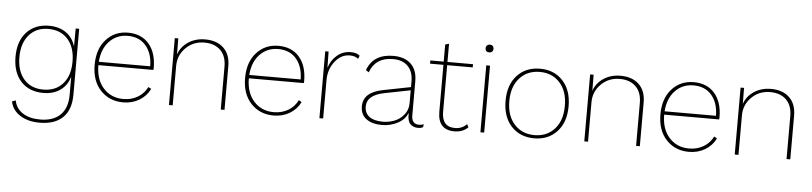

<svg xmlns="http://www.w3.org/2000/svg" viewBox="-48 -935 6041 1429"><g transform="rotate(5 2972.0 -220.5)"><path d="M274 215Q187 215 128 177.5Q69 140 56 75L83 65Q94 124 144.5 157.5Q195 191 276 191Q373 191 426 139.5Q479 88 479 -10V-147Q460 -81 408.5 -44.5Q357 -8 282 -8Q176 -8 114.5 -75Q53 -142 53 -259Q53 -376 115.5 -443Q178 -510 282 -510Q357 -510 409 -474Q461 -438 480 -372L481 -507H507V-15Q507 99 446.5 157Q386 215 274 215ZM280 -486Q189 -486 135.5 -424.5Q82 -363 82 -259Q82 -154 135 -93.5Q188 -33 280 -33Q372 -33 425.5 -93.5Q479 -154 479 -259Q479 -364 425.5 -425Q372 -486 280 -486Z M1085 -266Q1085 -254 1084 -250H673Q673 -142 730.5 -78.5Q788 -15 879 -15Q939 -15 986 -42.5Q1033 -70 1058 -120L1080 -108Q1053 -53 1000 -21.5Q947 10 880 10Q777 10 711 -60Q645 -130 645 -250Q645 -369 709 -439.5Q773 -510 872 -510Q972 -510 1028.5 -444.5Q1085 -379 1085 -266ZM872 -486Q790 -486 735.5 -429Q681 -372 674 -275H1058Q1057 -371 1008 -428.5Q959 -486 872 -486Z M1449 -510Q1536 -510 1586.5 -462Q1637 -414 1637 -327V0H1609V-320Q1609 -400 1565 -443Q1521 -486 1445 -486Q1363 -486 1306.5 -430.5Q1250 -375 1250 -294V0H1222V-500H1248L1249 -380Q1269 -439 1323 -474.5Q1377 -510 1449 -510Z M2209 -266Q2209 -254 2208 -250H1797Q1797 -142 1854.5 -78.5Q1912 -15 2003 -15Q2063 -15 2110 -42.5Q2157 -70 2182 -120L2204 -108Q2177 -53 2124 -21.5Q2071 10 2004 10Q1901 10 1835 -60Q1769 -130 1769 -250Q1769 -369 1833 -439.5Q1897 -510 1996 -510Q2096 -510 2152.5 -444.5Q2209 -379 2209 -266ZM1996 -486Q1914 -486 1859.5 -429Q1805 -372 1798 -275H2182Q2181 -371 2132 -428.5Q2083 -486 1996 -486Z M2346 0V-500H2371L2373 -379Q2391 -437 2434.5 -473.5Q2478 -510 2536 -510Q2581 -510 2604 -489L2594 -465Q2572 -485 2531 -485Q2466 -485 2420 -426Q2374 -367 2374 -287V0Z M3088 -16Q3110 -16 3123 -24L3121 -1Q3106 8 3082 8Q3049 8 3026.5 -13Q3004 -34 3005 -86V-98Q2984 -46 2930 -18Q2876 10 2814 10Q2739 10 2696 -22.5Q2653 -55 2653 -115Q2653 -221 2797 -249L3005 -290V-334Q3005 -405 2965.5 -445.5Q2926 -486 2854 -486Q2723 -486 2682 -372L2660 -387Q2705 -510 2855 -510Q2939 -510 2986 -465Q3033 -420 3033 -337V-82Q3033 -16 3088 -16ZM2818 -15Q2861 -15 2902 -30Q2943 -45 2974 -81.5Q3005 -118 3005 -169V-266L2813 -228Q2682 -203 2682 -117Q2682 -68 2717 -41.5Q2752 -15 2818 -15Z M3445 -52 3457 -29Q3418 10 3355 10Q3231 10 3231 -126V-476H3131V-500H3231V-628L3259 -636V-500H3450V-476H3259V-128Q3259 -15 3357 -15Q3411 -15 3445 -52Z M3563 -598Q3533 -598 3533 -627Q3533 -640 3541.5 -648Q3550 -656 3563 -656Q3576 -656 3584 -648Q3592 -640 3592 -627Q3592 -614 3584 -606Q3576 -598 3563 -598ZM3577 -500V0H3549V-500Z M3951 -510Q4056 -510 4121 -440Q4186 -370 4186 -250Q4186 -130 4121 -60Q4056 10 3951 10Q3845 10 3780 -60Q3715 -130 3715 -250Q3715 -370 3780 -440Q3845 -510 3951 -510ZM4101 -422.5Q4044 -486 3951 -486Q3858 -486 3800.5 -422.5Q3743 -359 3743 -250Q3743 -141 3800.5 -77.5Q3858 -14 3951 -14Q4044 -14 4101 -77.5Q4158 -141 4158 -250Q4158 -359 4101 -422.5Z M4552 -510Q4639 -510 4689.5 -462Q4740 -414 4740 -327V0H4712V-320Q4712 -400 4668 -443Q4624 -486 4548 -486Q4466 -486 4409.5 -430.5Q4353 -375 4353 -294V0H4325V-500H4351L4352 -380Q4372 -439 4426 -474.5Q4480 -510 4552 -510Z M5312 -266Q5312 -254 5311 -250H4900Q4900 -142 4957.5 -78.5Q5015 -15 5106 -15Q5166 -15 5213 -42.5Q5260 -70 5285 -120L5307 -108Q5280 -53 5227 -21.5Q5174 10 5107 10Q5004 10 4938 -60Q4872 -130 4872 -250Q4872 -369 4936 -439.5Q5000 -510 5099 -510Q5199 -510 5255.5 -444.5Q5312 -379 5312 -266ZM5099 -486Q5017 -486 4962.5 -429Q4908 -372 4901 -275H5285Q5284 -371 5235 -428.5Q5186 -486 5099 -486Z M5676 -510Q5763 -510 5813.5 -462Q5864 -414 5864 -327V0H5836V-320Q5836 -400 5792 -443Q5748 -486 5672 -486Q5590 -486 5533.5 -430.5Q5477 -375 5477 -294V0H5449V-500H5475L5476 -380Q5496 -439 5550 -474.5Q5604 -510 5676 -510Z"/></g></svg>

Font: Elaine Sans ExtraLight
Style: Regular
Weight: 275
Designer: Wei Huang
Foundry: Wei Huang
Version: Version 2.001;December 24, 2019;FontCreator 12.0.0.2547 64-b